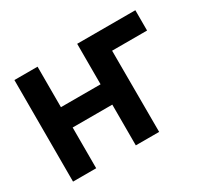

<svg xmlns="http://www.w3.org/2000/svg" viewBox="-137 -925 1247 1148"><g transform="rotate(-30 486.0 -351.5)"><path d="M228.3 -282.2H501.9V-0.9H502.3H661.7H663L662.1 -561.9H903.5V-702.1H661.7H502.3H501.9V-422.5H228.3V-702.1H68.5V-0.9H228.3Z"/></g></svg>

Font: Hussar
Style: BdSuprExt
Weight: 700
Foundry: Cannot Into Space Fonts
Version: Version 2.00